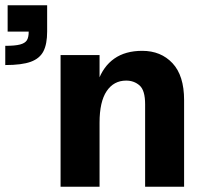

<svg xmlns="http://www.w3.org/2000/svg" viewBox="-40 -709 779 729"><path d="M439 -403Q392 -403 365 -363Q338 -323 338 -243L312 -263Q312 -344 332 -400.5Q352 -457 394 -486.5Q436 -516 500 -516Q571 -516 615 -469Q659 -422 659 -329V0H511V-313Q511 -366 490 -384.5Q469 -403 439 -403ZM190 -500H338V0H190ZM69 -589H139Q139 -542 125 -514.5Q111 -487 77 -474.5Q43 -462 -20 -462V-535Q17 -535 36 -540Q55 -545 62 -556Q69 -567 69 -589ZM-11 -689H139V-589H-11Z"/></svg>

Font: Uncut Sans VF
Style: Regular
Weight: 400
Designer: Kasper Nordkvist
Foundry: Uncut Type
Version: Version 1.100;FEAKit 1.0